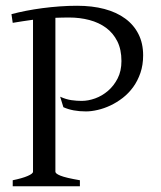

<svg xmlns="http://www.w3.org/2000/svg" viewBox="-20 -650 563 670"><path d="M24.4 0V-21Q57.6 -27.8 76.4 -35.9Q95.2 -43.9 95.2 -50.8V-581.1Q77.1 -578.6 59.3 -575.9Q41.5 -573.2 24.4 -570.3L20 -600.6Q43.5 -606.9 71 -612.3Q98.6 -617.7 128.4 -621.6Q158.2 -625.5 188.7 -627.7Q219.2 -629.9 249 -629.9Q301.8 -629.9 344.2 -618.7Q386.7 -607.4 416.7 -585.4Q446.8 -563.5 463.1 -531.2Q479.5 -499 479.5 -457Q479.5 -423.3 470 -395.5Q460.4 -367.7 444.6 -345.9Q428.7 -324.2 408.2 -308.3Q387.7 -292.5 365.5 -282Q343.3 -271.5 321 -266.4Q298.8 -261.2 279.8 -261.2Q233.9 -261.2 201.2 -275.9L189.9 -312.5Q210.4 -303.2 229.2 -300.5Q248 -297.9 265.1 -297.9Q287.6 -297.9 312 -306.6Q336.4 -315.4 356.9 -333Q377.4 -350.6 390.6 -376.5Q403.8 -402.3 403.8 -437Q403.8 -477.1 389.4 -505.9Q375 -534.7 350.1 -553Q325.2 -571.3 292 -580.1Q258.8 -588.9 221.2 -588.9Q209 -588.9 197 -588.6Q185.1 -588.4 173.3 -587.9V-50.8Q173.3 -47.9 177.2 -44.4Q181.2 -41 190.7 -37.1Q200.2 -33.2 216.8 -29.3Q233.4 -25.4 258.8 -21V0Z"/></svg>

Font: Gentium Plus Phon
Style: Regular
Weight: 400
Designer: J. Victor Gaultney, Annie Olsen, Iska Routamaa, Becca Hirsbrunner
Foundry: SIL International
Version: Version 5.000